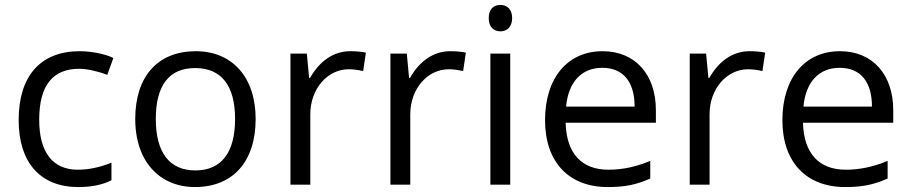

<svg xmlns="http://www.w3.org/2000/svg" viewBox="-20 -754 3720 784"><path d="M299.8 9.8C354 9.8 399.4 0.5 435.1 -18.1V-89.8C388.2 -70.8 342.3 -61 297.9 -61C193.8 -61 140.1 -133.8 140.1 -265.1C140.1 -403.8 194.3 -473.1 303.2 -473.1C335.9 -473.1 382.3 -462.4 418 -448.2L442.9 -517.1C413.6 -532.2 356.4 -544.9 305.2 -544.9C145.5 -544.9 56.2 -443.4 56.2 -264.2C56.2 -89.8 145 9.8 299.8 9.8Z M1023.9 -268.1C1023.9 -438 929.2 -544.9 779.3 -544.9C624.5 -544.9 532.2 -442.4 532.2 -268.1C532.2 -211.9 542.5 -162.6 562.5 -120.6C603 -36.6 680.2 9.8 775.9 9.8C930.7 9.8 1023.9 -93.8 1023.9 -268.1ZM616.2 -268.1C616.2 -406.2 670.9 -476.1 776.9 -476.1C884.3 -476.1 939.9 -404.3 939.9 -268.1C939.9 -130.9 883.8 -58.1 777.8 -58.1C671.9 -58.1 616.2 -131.3 616.2 -268.1Z M1410.2 -544.9C1343.3 -544.9 1285.6 -505.9 1246.1 -436H1242.2L1232.9 -535.2H1166V0H1247.1V-287.1C1247.1 -392.1 1317.9 -471.2 1404.3 -471.2C1421.4 -471.2 1440.9 -468.8 1462.9 -463.9L1474.1 -539.1C1455.1 -543 1434.1 -544.9 1410.2 -544.9Z M1818.4 -544.9C1751.5 -544.9 1693.8 -505.9 1654.3 -436H1650.4L1641.1 -535.2H1574.2V0H1655.3V-287.1C1655.3 -392.1 1726.1 -471.2 1812.5 -471.2C1829.6 -471.2 1849.1 -468.8 1871.1 -463.9L1882.3 -539.1C1863.3 -543 1842.3 -544.9 1818.4 -544.9Z M1975.6 -680.2C1975.6 -643.6 1996.1 -626 2023.4 -626C2049.3 -626 2071.3 -643.6 2071.3 -680.2C2071.3 -716.8 2049.3 -733.9 2023.4 -733.9C1996.1 -733.9 1975.6 -717.3 1975.6 -680.2ZM2063.5 -535.2H1982.4V0H2063.5Z M2461.4 9.8C2533.7 9.8 2578.1 0 2635.3 -24.9V-97.2C2579.1 -73.2 2522 -61 2464.4 -61C2355 -61 2293 -127.4 2289.6 -252.9H2658.2V-304.2C2658.2 -448.7 2574.7 -544.9 2440.4 -544.9C2297.4 -544.9 2205.6 -435.5 2205.6 -263.2C2205.6 -91.8 2303.2 9.8 2461.4 9.8ZM2439.5 -477.1C2523.9 -477.1 2571.3 -420.9 2571.3 -318.8H2291.5C2300.8 -418 2353.5 -477.1 2439.5 -477.1Z M3040.5 -544.9C2973.6 -544.9 2916 -505.9 2876.5 -436H2872.6L2863.3 -535.2H2796.4V0H2877.4V-287.1C2877.4 -392.1 2948.2 -471.2 3034.7 -471.2C3051.8 -471.2 3071.3 -468.8 3093.3 -463.9L3104.5 -539.1C3085.4 -543 3064.5 -544.9 3040.5 -544.9Z M3430.7 9.8C3502.9 9.8 3547.4 0 3604.5 -24.9V-97.2C3548.3 -73.2 3491.2 -61 3433.6 -61C3324.2 -61 3262.2 -127.4 3258.8 -252.9H3627.4V-304.2C3627.4 -448.7 3543.9 -544.9 3409.7 -544.9C3266.6 -544.9 3174.8 -435.5 3174.8 -263.2C3174.8 -91.8 3272.5 9.8 3430.7 9.8ZM3408.7 -477.1C3493.2 -477.1 3540.5 -420.9 3540.5 -318.8H3260.7C3270 -418 3322.8 -477.1 3408.7 -477.1Z"/></svg>

Font: Open Sans
Style: Regular
Weight: 400
Foundry: Ascender Corporation
Version: Version 1.100;PS 001.100;hotconv 1.0.88;makeotf.lib2.5.64775